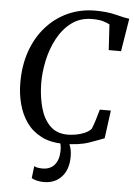

<svg xmlns="http://www.w3.org/2000/svg" viewBox="-63 -799 750 1077"><g transform="rotate(5 311.5 -260.5)"><path d="M316.5 8Q242.5 8 190.8 -18.8Q139 -45.5 107.2 -90.8Q75.5 -136 60.8 -192.2Q46 -248.5 45.5 -307Q44.5 -408 73.2 -489.8Q102 -571.5 154.5 -630Q207 -688.5 277.2 -720Q347.5 -751.5 429 -751.5Q497.5 -751.5 547.2 -738.5Q597 -725.5 623 -722.5L593 -537.5H523.5L515 -681.5Q500.5 -689.5 478 -696.2Q455.5 -703 415.5 -703Q349.5 -703 301.2 -667.2Q253 -631.5 221.8 -573.5Q190.5 -515.5 176 -447.2Q161.5 -379 162.5 -314Q164 -243 181 -181.5Q198 -120 235.5 -82.5Q273 -45 335.5 -45Q356 -45 381.5 -49.5Q407 -54 430.5 -64Q454 -74 468 -91Q477 -113.5 486.2 -143.2Q495.5 -173 503 -200.5H565L544 -43Q515 -31 459 -11.5Q403 8 316.5 8ZM316.5 -14 340.5 -12Q349.5 2 356.2 24.8Q363 47.5 363 76Q363 149 325.2 190.2Q287.5 231.5 225 231.5Q205.5 231.5 186 227Q166.5 222.5 156 215.5L164 147.5Q179.5 156.5 212.5 156.5Q255.5 156 279.2 127.5Q303 99 303.5 49Q304 27.5 300.2 13.2Q296.5 -1 293 -12Z"/></g></svg>

Font: Merriweather Text Regular
Style: Italic
Weight: 400
Italic angle: -7.8°
Designer: Eben Sorkin
Foundry: Eben Sorkin
Version: Version 2.100; ttfautohint (v1.7.19-72a1) -l 8 -r 50 -G 200 